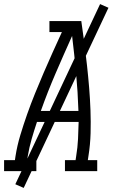

<svg xmlns="http://www.w3.org/2000/svg" viewBox="-61 -838 556 940"><path d="M-41 0V-54H12L15 -74Q23 -125 38.5 -176.5Q54 -228 72 -279Q90 -330 110.5 -380.5Q131 -431 152.5 -481Q174 -531 196.5 -581Q219 -631 242 -681H181V-735H337Q345 -681 352 -626.5Q359 -572 365 -517.5Q371 -463 375.5 -408Q380 -353 382 -297.5Q384 -242 382.5 -186Q381 -130 372 -74L369 -54H415V0H257V-54H309L312 -74Q319 -116 321 -157.5Q323 -199 324 -241H120Q106 -199 94 -157.5Q82 -116 75 -74L72 -54H117V0ZM139 -295H323Q320 -388 311.5 -479.5Q303 -571 292 -662Q251 -571 211.5 -479.5Q172 -388 139 -295ZM55 82 14 64 429 -818 470 -800Z"/></svg>

Font: Iosevka QP Light
Style: Italic
Weight: 300
Italic angle: -9°
Designer: Belleve Invis
Foundry: Belleve Invis
Version: Version 20.0.0; ttfautohint (v1.8.4)